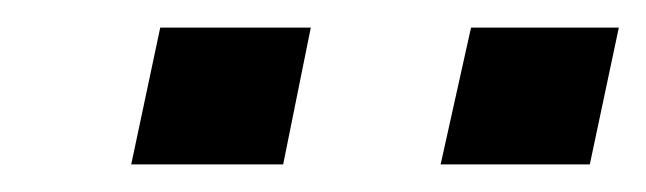

<svg xmlns="http://www.w3.org/2000/svg" viewBox="-20 -726 468 139"><path d="M299 -607 321 -706H428L407 -607ZM75 -607 96 -706H205L185 -607Z"/></svg>

Font: Saira Expanded SemiBold
Style: Italic
Weight: 600
Width: 7
Italic angle: -12°
Designer: Hector Gatti with collaboration of the Omnibus-Type team
Foundry: Omnibus-Type
Version: Version 1.101